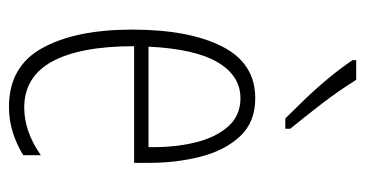

<svg xmlns="http://www.w3.org/2000/svg" viewBox="-213 -591 814 428"><g transform="rotate(90 194.0 -377.0)"><path d="M199 -539Q252 -539 283.5 -505.5Q315 -472 329 -418Q343 -364 343 -303V-269H83Q83 -149 117 -86.5Q151 -24 220 -24Q273 -24 326 -61V-22Q304 -8 276.5 1Q249 10 218 10Q128 10 87 -64.5Q46 -139 46 -264Q46 -391 83.5 -465Q121 -539 199 -539ZM199 -506Q149 -506 119 -455.5Q89 -405 84 -301H308Q309 -357 298 -403.5Q287 -450 262.5 -478Q238 -506 199 -506ZM158 -764Q183 -724 211.5 -687Q240 -650 267 -617V-606H244Q225 -625 200.5 -650.5Q176 -676 153 -704Q130 -732 114 -756V-764Z"/></g></svg>

Font: Noto Sans Gujarati ExtraCondensed ExtraLight
Style: Regular
Weight: 200
Width: 2
Designer: Jelle Bosma - Monotype Design Team, Universal Thirst
Foundry: Monotype Imaging Inc.
Version: Version 2.106; ttfautohint (v1.8.4.7-5d5b)